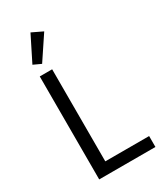

<svg xmlns="http://www.w3.org/2000/svg" viewBox="-231 -1038 963 1127"><g transform="rotate(-30 250.5 -474.5)"><path d="M474 0H93V-698H177V-74H474ZM248 -914 142 -755 90 -779 175 -949Z"/></g></svg>

Font: IBM Plex Sans Var
Style: Regular
Weight: 400
Designer: Mike Abbink, Paul van der Laan, Pieter van Rosmalen
Foundry: Bold Monday
Version: Version 3.000